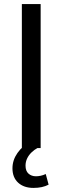

<svg xmlns="http://www.w3.org/2000/svg" viewBox="-20 -725 305 940"><path d="M87 0V-705H179V0ZM144 195Q97 195 69 169.5Q41 144 41 99Q41 59 65.5 24Q90 -11 133 -35L163 0Q148 8 134.5 21Q121 34 113 50.5Q105 67 105 86Q105 112 119.5 125Q134 138 156 138Q167 138 179 135.5Q191 133 204 127L218 179Q203 187 184.5 191Q166 195 144 195Z"/></svg>

Font: Nunito Sans 10pt SemiCondensed Medium
Style: Regular
Weight: 500
Width: 4
Designer: Vernon Adams
Foundry: Vernon Adams
Version: Version 3.101;gftools[0.9.27]